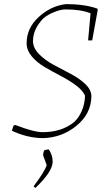

<svg xmlns="http://www.w3.org/2000/svg" viewBox="-20 -667 534 937"><path d="M190 7Q115 7 38 -29L46 -54L55 -57Q145 -22 188 -22Q280 -22 340 -70Q364 -91 379 -125.5Q394 -160 395 -200Q384 -226 350 -251Q316 -276 276.5 -296.5Q237 -317 198.5 -339.5Q160 -362 135 -392Q110 -422 110 -456Q110 -530 169 -584Q229 -639 303 -647Q392 -647 455 -625L457 -619L430 -470H410L422 -602Q376 -621 299 -621Q277 -621 245.5 -608.5Q214 -596 192 -578Q141 -525 141 -467Q141 -433 170.5 -403Q200 -373 242 -350.5Q284 -328 326 -306Q368 -284 397 -256Q426 -228 426 -197Q425 -112 353.5 -53.5Q282 5 190 7ZM153 250Q151 249 147.5 246Q144 243 144 242Q197 172 208 139L190 90Q190 87 192 78.5Q194 70 195 67Q210 62 218 62Q237 90 237 122Q237 170 153 250Z"/></svg>

Font: Albura ExtraLight
Style: Italic
Weight: 156
Italic angle: -7°
Designer: Mercedes Jáuregui
Foundry: Omnibus-Type Team
Version: Version 1.000